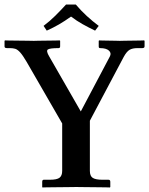

<svg xmlns="http://www.w3.org/2000/svg" viewBox="-20 -825 657 846"><path d="M254 -72V-281L97 -553Q80 -582 68.5 -594.5Q57 -607 47 -610Q37 -613 23 -613H11Q0 -613 0 -620V-645L2 -647Q2 -647 19.5 -646.5Q37 -646 60.5 -646Q84 -646 104 -645.5Q124 -645 129 -645Q131 -645 148.5 -645.5Q166 -646 188 -646Q210 -646 226.5 -646.5Q243 -647 243 -647L245 -645V-621Q245 -613 238 -613Q200 -613 191 -607Q182 -601 197 -576L336 -334L464 -576Q472 -591 460 -602Q448 -613 421 -613Q415 -613 415 -620V-645L417 -647Q417 -647 429 -646.5Q441 -646 458 -646Q475 -646 489.5 -645.5Q504 -645 508 -645Q511 -645 528 -645.5Q545 -646 565 -646Q585 -646 600 -646.5Q615 -647 615 -647L617 -645V-621Q617 -613 607 -613H586Q564 -613 551 -605.5Q538 -598 525 -574L376 -293V-72Q376 -49 389 -41Q402 -33 431 -33H458Q466 -33 466 -24V-1L464 1Q464 1 447 0.5Q430 0 405 0Q380 0 355.5 -0.5Q331 -1 316 -1Q303 -1 278.5 -0.5Q254 0 228 0Q202 0 184.5 0.5Q167 1 167 1L166 -1V-24Q166 -33 173 -33H200Q231 -33 242.5 -42Q254 -51 254 -72ZM314 -805Q337 -778 362.5 -754.5Q388 -731 415 -711L399 -690Q370 -704 344 -718.5Q318 -733 293 -752Q265 -732 240 -717.5Q215 -703 186 -690L172 -711Q200 -732 224 -756Q248 -780 271 -805Z"/></svg>

Font: Libertinus Serif SemiBold
Style: Regular
Weight: 600
Designer: Philipp H. Poll, Khaled Hosny
Foundry: Caleb Maclennan
Version: Version 7.051;RELEASE